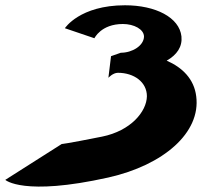

<svg xmlns="http://www.w3.org/2000/svg" viewBox="-73 -604 814 728"><path d="M285 -459C285 -459 310 -513 393 -513C435 -513 473 -493 473 -465C472 -431 429 -404 385 -404L348 -391L338 -309C338 -309 355 -328 374 -328C435 -328 484 -293 484 -239C483 -181 423 -108 314 -86C174 -58 161 -58 161 -58L-53 78C-53 78 15 141 338 69C547 22 689 -101 671 -239C663 -304 619 -348 559 -374C598 -396 619 -427 615 -466C607 -538 517 -584 401 -584C229 -584 173 -497 173 -497Z"/></svg>

Font: Hussar Milosc
Style: Bold
Weight: 700
Foundry: Cannot Into Space Fonts
Version: Version 1.02